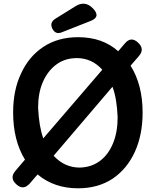

<svg xmlns="http://www.w3.org/2000/svg" viewBox="-20 -1000 844 1038"><path d="M69 -3Q30 -37 63 -76L115 -137Q51 -241 51 -392Q51 -513 94 -603Q136 -695 215 -747Q294 -799 402 -799Q534 -799 619 -723L655 -765Q688 -805 726 -770Q764 -735 731 -697L686 -645Q751 -541 751 -392Q751 -271 709 -179Q667 -87 589 -34Q510 18 402 18Q273 18 183 -57L141 -8Q106 31 69 -3ZM411 -94 427 -95Q483 -100 525.5 -134Q568 -168 592 -227.5Q616 -287 616 -366Q612 -468 588 -531L270 -158Q329 -94 411 -94ZM214 -252 533 -623Q477 -686 394 -686L377 -685Q322 -681 279 -647Q236 -613 211 -555Q186 -497 186 -417Q191 -315 214 -252ZM263 -845Q247 -877 278 -898L386 -965Q439 -1000 483 -954Q527 -908 468 -886L313 -825Q280 -812 263 -845Z"/></svg>

Font: MaokenZhuyuanTi
Style: Regular
Weight: 400
Designer: Fontworks Inc & LongZhuTi team: ZERO子、时光羊、荆南、频凡、刘鹏、Little White Dog、帆影Magmeta、奈白不弍、白日月球、ChaoTawei、雨三（排名不分先后）
Version: Version 1.000; 20230222